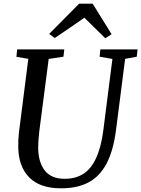

<svg xmlns="http://www.w3.org/2000/svg" viewBox="-20 -1011 766 1041"><path d="M609 -306Q594.5 -193.5 557.5 -123.8Q520.5 -54 459.8 -22Q399 10 311.5 10Q196.5 10 138.8 -48.8Q81 -107.5 79 -211Q78 -250 82.5 -291L133.5 -692L69 -703L73 -743H328.5L324 -703.5L244 -691.5L193 -299Q187 -243.5 187 -213Q187 -133 222.2 -87.2Q257.5 -41.5 331 -41.5Q422.5 -41.5 472.8 -106.2Q523 -171 540.5 -307L589.5 -691.5L520 -703.5L524 -743H726L721.5 -703.5L658.5 -692ZM246.5 -827 409 -991H482.5L585 -825.5L551 -803.5Q475 -877.5 437.5 -915Q385.5 -878 277 -805Z"/></svg>

Font: Merriweather Text
Style: Italic
Weight: 400
Italic angle: -7.8°
Designer: Eben Sorkin
Foundry: Eben Sorkin
Version: Version 2.100